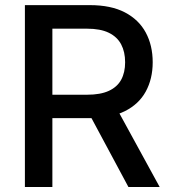

<svg xmlns="http://www.w3.org/2000/svg" viewBox="-20 -748 686 768"><path d="M79.6 0V-727.5H339.4Q423.8 -727.5 479.5 -698.5Q535.2 -669.4 563 -617.9Q590.8 -566.4 590.8 -499Q590.8 -432.6 563 -381.8Q535.2 -331.1 479.2 -303.2Q423.3 -275.4 338.9 -275.4H142.6V-369.1H328.1Q382.3 -369.1 415.8 -384.8Q449.2 -400.4 464.8 -429.2Q480.5 -458 480.5 -499Q480.5 -540.5 464.6 -570.6Q448.7 -600.6 415.3 -616.9Q381.8 -633.3 327.6 -633.3H189.5V0ZM493.7 0 317.4 -328.6H439L618.7 0Z"/></svg>

Font: Inter V
Style: Weight 500 Optical size 14.0
Weight: 500
Designer: Rasmus Andersson
Foundry: rsms
Version: Version 4.000;git-4fc901f